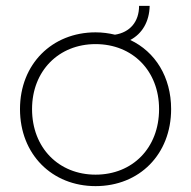

<svg xmlns="http://www.w3.org/2000/svg" viewBox="-20 -632 650 653"><path d="M423 -496C463 -517 488 -558 489 -612H453C453 -558 422 -522 371 -514C350 -519 328 -522 305 -522C157 -522 48 -414 48 -261C48 -107 157 1 305 1C454 1 562 -107 562 -261C562 -370 508 -456 423 -496ZM305 -38C180 -38 89 -129 89 -261C89 -391 180 -482 305 -482C431 -482 521 -391 521 -261C521 -129 431 -38 305 -38Z"/></svg>

Font: Montserrat ExtraLight
Style: Regular
Weight: 250
Designer: Julieta Ulanovsky
Foundry: Julieta Ulanovsky
Version: Version 4.000